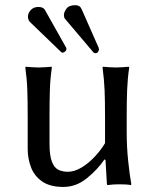

<svg xmlns="http://www.w3.org/2000/svg" viewBox="-20 -718 609 748"><path d="M387.2 -97.2Q360.4 -57.6 318.6 -23.7Q276.9 10.3 226.6 10.3Q174.8 10.3 144 -11.2Q113.3 -32.7 100.6 -66.9Q87.9 -101.1 87.9 -136.7V-264.2Q87.9 -324.7 86.4 -366.9Q85 -409.2 78.6 -455.1L80.6 -458Q89.8 -457 105.2 -456.1Q120.6 -455.1 130.4 -455.1Q139.6 -455.1 155.3 -456.1Q170.9 -457 180.2 -458L182.1 -455.1Q175.8 -412.6 174.3 -368.2Q172.9 -323.7 172.9 -264.2V-158.7Q172.9 -110.4 182.9 -86.4Q192.9 -62.5 209.2 -55.7Q225.6 -48.8 243.7 -48.8Q270 -48.8 297.4 -65.2Q324.7 -81.5 348.9 -107.4Q373 -133.3 389.2 -160.2V-264.2Q389.2 -324.7 387.5 -366.9Q385.7 -409.2 379.4 -455.1L381.3 -458Q391.1 -457 406.5 -456.1Q421.9 -455.1 431.6 -455.1Q440.9 -455.1 456.3 -456.1Q471.7 -457 481.4 -458L483.4 -455.1Q477.1 -412.6 475.3 -368.2Q473.6 -323.7 473.6 -264.2V-203.6Q473.6 -144.5 479.5 -89.4Q485.4 -34.2 491.7 0L489.7 2.9Q479.5 1 465.8 0.5Q452.1 0 442.9 0Q421.9 0 400.4 2.9Q396.5 2.9 396.5 0L391.1 -94.2ZM273.4 -697.8Q291.5 -697.8 297.9 -682.6L364.7 -531.2Q365.7 -527.8 365.7 -524.9Q365.7 -522.9 362.5 -516.8Q359.4 -510.7 351.1 -510.7Q346.7 -510.7 343.8 -514.2L235.4 -642.1Q231 -646.5 230 -650.9Q229 -655.3 229 -659.2Q229 -670.9 239 -684.3Q249 -697.8 273.4 -697.8ZM129.4 -690.9Q148.4 -690.9 154.8 -679.7L237.8 -532.2Q238.8 -531.2 238.8 -527.8Q238.8 -520.5 232.7 -516.6Q226.6 -512.7 224.6 -512.7Q220.7 -512.7 217.3 -516.1L96.2 -632.8Q88.9 -641.1 88.9 -653.3Q88.9 -667.5 100.1 -679.2Q111.3 -690.9 129.4 -690.9Z"/></svg>

Font: Kurinto Seri
Style: Regular
Weight: 400
Designer: Kurinto was developed by Clint Goss from a range of fonts that are compatible with the SIL Open Font License Version 1.1
Foundry: Clinton F. Goss
Version: Version 2.196; July 25, 2020